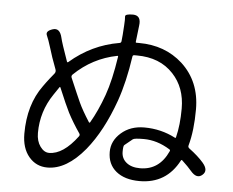

<svg xmlns="http://www.w3.org/2000/svg" viewBox="-54 -839 1108 913"><g transform="rotate(5 500.0 -382.0)"><path d="M644 11Q573 11 532 -22.5Q491 -56 491 -115Q491 -168 535 -206.5Q579 -245 645 -245Q725 -245 794 -209Q798 -207 799 -212Q814 -271 814 -350Q814 -450 754 -514Q690 -583 580 -583H567Q560 -583 559 -576Q541 -453 509 -362Q456 -213 380 -120Q293 -15 202 -15Q148 -15 113.5 -56Q79 -97 79 -166Q79 -305 147 -398Q161 -418 176 -437L197 -463Q204 -472 200 -483L180 -538Q172 -561 165 -585Q154 -621 145 -641Q136 -661 170 -672Q204 -683 215 -635Q220 -612 251 -525Q253 -520 257 -523Q361 -613 492 -635Q500 -636 501 -644L504 -675Q506 -698 507 -721Q509 -750 507.5 -762.5Q506 -775 545 -775Q585 -774 578 -725L569 -648Q568 -643 573 -643H585Q709 -643 793 -567Q882 -485 882 -352Q882 -251 862 -179Q859 -170 867 -164Q910 -132 935 -103Q966 -67 940 -45Q914 -22 883 -59Q869 -76 838 -105Q834 -108 832 -104Q772 11 644 11ZM641 -50Q733 -50 775 -143Q778 -149 772 -152Q711 -190 647 -190Q602 -190 595 -184Q576 -168 557 -153Q552 -149 552 -121Q552 -89 576 -69.5Q600 -50 641 -50ZM204 -85Q271 -85 339 -176Q344 -183 339 -190Q306 -238 282 -284Q271 -306 261 -329L231 -399Q229 -404 226 -400Q214 -383 201 -363Q143 -278 143 -175Q143 -136 161.5 -110.5Q180 -85 204 -85ZM380 -247Q383 -243 386 -247Q420 -305 448 -383Q474 -456 491 -569Q492 -574 487 -573Q370 -550 283 -466Q276 -459 280 -450L310 -380Q319 -358 329 -337Q346 -300 380 -247Z"/></g></svg>

Font: Resource Han Rounded JP Normal
Style: Regular
Weight: 350
Designer: Cyano Hao (round all glyphs); Ryoko NISHIZUKA 西塚涼子 (kana, bopomofo & ideographs); Paul D. Hunt (Latin, Greek & Cyrillic)
Foundry: Cyano Hao
Version: 0.990